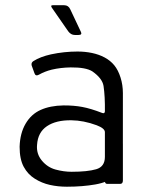

<svg xmlns="http://www.w3.org/2000/svg" viewBox="-20 -703 569 734"><path d="M349.5 -224.2Q299.5 -242.7 252.7 -243.2Q194.2 -244 159.5 -220.6Q124.8 -197.2 121.7 -149.7Q118.3 -115.2 140 -89.1Q161.7 -63 192.8 -54.7Q224 -46.3 253.8 -46.3Q314.3 -46.3 347.7 -56Q381 -65.7 381 -103.3V-197.7Q381 -212.2 349.5 -224.2ZM449.7 -108.5Q448.7 -53.8 421.4 -30.2Q394.2 -6.7 344.7 2.1Q295.2 10.8 235.7 10.8Q201.5 10.8 170.7 3.9Q139.8 -3 113.1 -19.8Q86.3 -36.5 70.7 -65.3Q55 -94.2 55 -142Q56.5 -193.5 77.8 -230Q99 -266.5 135.4 -282.8Q171.8 -299.2 223 -300Q262.3 -300.2 294.8 -294.1Q327.3 -288 370.3 -271.3Q380 -267.5 381 -276.7Q381.8 -334.5 375.8 -374.5Q371 -403.7 332.8 -430.3Q308 -445.8 250.3 -445.3Q211.5 -444.7 177.7 -436.7Q150.8 -430 128.5 -417.3Q115.8 -410.5 111.7 -423.2L101 -452.8Q98.3 -463.8 108.3 -469.8Q134 -486 174.8 -495.2Q225.7 -506 276.2 -506Q305.2 -506 331.6 -500.5Q358 -495 379.8 -483.4Q401.7 -471.8 416.8 -453.5Q431.8 -435.2 440.8 -406.7Q449.8 -378.2 449.8 -347ZM382.2 -153.7H449.8V-13Q449.7 0 439.2 0H390Q381 0 381 -11.2ZM240.8 -583.3 180.3 -670.5Q170.7 -683 181.3 -683H225.5Q241.7 -683 248.8 -667L289.7 -580.3Q294.5 -569.3 280 -569.3H266Q251.2 -569.3 240.8 -583.3Z"/></svg>

Font: Vivano Light
Style: Regular
Weight: 300
Designer: Joe Prince, Josias Burgherr
Version: Version 2.064;September 19, 2022;FontCreator 14.0.0.2877 64-